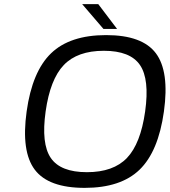

<svg xmlns="http://www.w3.org/2000/svg" viewBox="-20 -890 825 930"><path d="M227.5 -632Q319 -720 494 -720Q669 -720 735 -632Q801 -544 774 -350Q747 -156 656 -68Q565 20 390 20Q215 20 148.5 -68Q82 -156 109 -350Q136 -544 227.5 -632ZM658 -575Q611 -644 483 -644Q355 -644 289 -575Q223 -506 201 -350Q179 -194 226 -125Q273 -56 401 -56Q529 -56 595 -125Q661 -194 683 -350Q705 -506 658 -575ZM547 -750H481L378 -870H456Z"/></svg>

Font: Fivo Sans Modern
Style: Italic
Weight: 400
Designer: Alexander Slobzheninov
Foundry: Alexander Slobzheninov
Version: 1.0